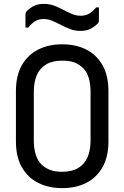

<svg xmlns="http://www.w3.org/2000/svg" viewBox="-20 -948 640 988"><path d="M300 -720Q371 -720 424 -693Q477 -666 507.5 -612.5Q538 -559 538 -479V-221Q538 -141 507.5 -87.5Q477 -34 424 -7Q371 20 300 20Q230 20 176.5 -7Q123 -34 92.5 -87.5Q62 -141 62 -221V-479Q62 -559 92.5 -612.5Q123 -666 176.5 -693Q230 -720 300 -720ZM154 -224Q154 -186 163.5 -154Q173 -122 194 -101Q212 -84 237 -74Q262 -64 300 -64Q350 -64 382.5 -83.5Q415 -103 430.5 -139Q446 -175 446 -224V-476Q446 -502 442 -525Q438 -548 429 -567Q420 -586 406 -599Q388 -617 363 -626.5Q338 -636 300 -636Q250 -636 217.5 -616.5Q185 -597 169.5 -561.5Q154 -526 154 -476ZM395 -867Q420 -867 438 -877.5Q456 -888 475 -910H489Q489 -893 489 -876.5Q489 -860 489 -844Q489 -839 488 -835Q487 -831 482 -826Q466 -810 445.5 -799.5Q425 -789 393 -789Q365 -789 340.5 -798.5Q316 -808 294 -819.5Q272 -831 250 -840.5Q228 -850 205 -850Q180 -850 162 -839.5Q144 -829 125 -806H111Q111 -823 111 -840Q111 -857 111 -872Q111 -877 112 -881Q113 -885 118 -891Q134 -907 154.5 -917.5Q175 -928 207 -928Q235 -928 259.5 -918.5Q284 -909 306.5 -897Q329 -885 350.5 -876Q372 -867 395 -867Z"/></svg>

Font: Rec Mono Linear
Style: Regular
Weight: 400
Monospace: yes
Version: Version 1.085; ttfautohint (v1.8.4.7-5d5b)